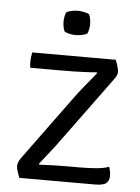

<svg xmlns="http://www.w3.org/2000/svg" viewBox="-50 -708 544 747"><g transform="rotate(5 222.0 -334.0)"><path d="M241.5 -334.5Q258 -357 279.2 -382.5Q300.5 -408 320 -432.5L317 -435.5Q305 -434 280.8 -432.8Q256.5 -431.5 229 -431Q201.5 -430.5 179.5 -430.5H59Q57.5 -436.5 57.2 -444Q57 -451.5 57 -455.5Q57 -461 58 -471Q59 -481 61 -490.5H387.5Q394.5 -472 397.2 -461.8Q400 -451.5 400 -443.5Q400 -437 397 -430Q394 -423 387.5 -414.5L203 -162.5Q186 -138.5 164 -111Q142 -83.5 124.5 -61L127.5 -58Q153.5 -59.5 181.2 -60.2Q209 -61 227 -61H282Q322 -61 351.2 -63.8Q380.5 -66.5 398 -73.5Q401 -65.5 402.8 -56Q404.5 -46.5 404.5 -38Q404.5 -20 393 -10Q381.5 0 349.5 0H53.5Q46.5 -19 43.8 -28.2Q41 -37.5 41 -46Q41 -52.5 43.8 -60Q46.5 -67.5 53.5 -77.5ZM172 -620Q172 -629.5 174 -640.2Q176 -651 179.5 -657.5Q186.5 -662 199.5 -664.8Q212.5 -667.5 224 -667.5Q234.5 -667.5 248.5 -664.8Q262.5 -662 268.5 -657.5Q272 -651 274 -640.2Q276 -629.5 276 -620Q276 -611 274 -600.2Q272 -589.5 268.5 -583Q263.5 -578.5 249 -575.5Q234.5 -572.5 224 -572.5Q212.5 -572.5 199.5 -575.2Q186.5 -578 179.5 -583Q176 -589.5 174 -600.2Q172 -611 172 -620Z"/></g></svg>

Font: Signika Light Light
Style: Regular
Weight: 300
Version: Version 2.001